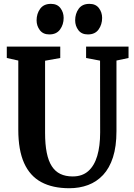

<svg xmlns="http://www.w3.org/2000/svg" viewBox="-20 -990 708 1018"><path d="M347.5 8Q259 8 198.8 -24.5Q138.5 -57 107.8 -125.5Q77 -194 77 -302V-669L16 -682.5V-743H299.5V-682.5L219 -668V-286Q219 -224.5 227.8 -180.8Q236.5 -137 254.5 -109Q272.5 -81 300 -67.8Q327.5 -54.5 365.5 -54.5Q416 -54.5 448 -82.8Q480 -111 495.5 -163.2Q511 -215.5 511 -287L510.5 -668.5L436.5 -682.5V-743H661.5V-682.5L597.5 -669V-294.5Q597.5 -213.5 579 -156Q560.5 -98.5 526.5 -62.2Q492.5 -26 447 -9Q401.5 8 347.5 8ZM241 -807.5Q208.5 -807.5 191.2 -830.2Q174 -853 174 -882Q174 -917.5 193 -943.5Q212 -969.5 249.5 -969.5H250.5Q283.5 -969.5 300.5 -947Q317.5 -924.5 317.5 -895Q317.5 -860 298.5 -833.8Q279.5 -807.5 242 -807.5ZM445.5 -807.5Q412.5 -807.5 395.5 -830.2Q378.5 -853 378.5 -882Q378.5 -917.5 397.2 -943.5Q416 -969.5 453.5 -969.5H454.5Q487.5 -969.5 504.5 -947Q521.5 -924.5 521.5 -895Q521.5 -860 502.8 -833.8Q484 -807.5 446.5 -807.5Z"/></svg>

Font: Merriweather 24pt SemiCondensed
Style: Bold
Weight: 700
Width: 4
Designer: Eben Sorkin
Foundry: Eben Sorkin
Version: Version 2.100